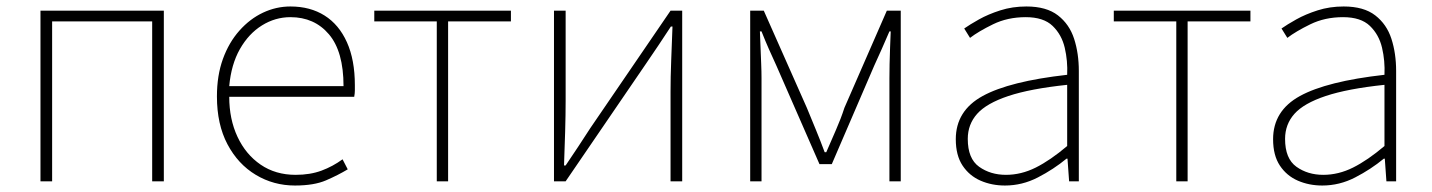

<svg xmlns="http://www.w3.org/2000/svg" viewBox="-20 -560 4422 593"><path d="M105 0V-527H486V0H450V-494H141V0Z M891 13Q825 13 770 -20Q715 -53 682.5 -114.5Q650 -176 650 -262Q650 -327 668.5 -378Q687 -429 719.5 -465.5Q752 -502 792.5 -521Q833 -540 877 -540Q938 -540 982.5 -512Q1027 -484 1051.5 -429.5Q1076 -375 1076 -297Q1076 -289 1076 -280.5Q1076 -272 1074 -261H688Q688 -192 713.5 -137.5Q739 -83 785 -51.5Q831 -20 893 -20Q938 -20 973 -33Q1008 -46 1038 -68L1054 -37Q1024 -19 987 -3Q950 13 891 13ZM688 -294H1041Q1041 -401 996 -454Q951 -507 877 -507Q830 -507 789 -481.5Q748 -456 721 -408.5Q694 -361 688 -294Z M1329 0V-494H1136V-527H1558V-494H1364V0Z M1691 0V-527H1727V-249Q1727 -206 1725.5 -154Q1724 -102 1722 -49H1727Q1744 -74 1765.5 -106.5Q1787 -139 1803 -164L2051 -527H2087V0H2051V-277Q2051 -321 2053 -373Q2055 -425 2057 -478H2052Q2036 -453 2014 -420.5Q1992 -388 1975 -363L1727 0Z M2297 0V-527H2339L2472 -227Q2486 -193 2500 -159Q2514 -125 2527 -90H2532Q2547 -125 2562 -159Q2577 -193 2588 -227L2719 -527H2762V0H2727V-318Q2727 -338 2727.5 -362Q2728 -386 2729 -412Q2730 -438 2731 -463H2727Q2715 -435 2703.5 -409Q2692 -383 2680 -357L2549 -53H2511L2378 -357Q2366 -383 2354.5 -409Q2343 -435 2332 -463H2327Q2328 -438 2329 -412Q2330 -386 2331 -362Q2332 -338 2332 -318V0Z M3084 13Q3043 13 3008.5 -2Q2974 -17 2953 -48.5Q2932 -80 2932 -130Q2932 -218 3015 -263.5Q3098 -309 3276 -329Q3278 -372 3268.5 -412.5Q3259 -453 3231 -480Q3203 -507 3148 -507Q3092 -507 3047 -485Q3002 -463 2976 -443L2958 -472Q2975 -484 3003.5 -500Q3032 -516 3069.5 -528Q3107 -540 3150 -540Q3212 -540 3247.5 -512.5Q3283 -485 3297.5 -440Q3312 -395 3312 -341V0H3282L3277 -70H3274Q3234 -37 3185.5 -12Q3137 13 3084 13ZM3087 -20Q3134 -20 3179 -42.5Q3224 -65 3276 -109V-298Q3162 -286 3094.5 -263.5Q3027 -241 2998 -208.5Q2969 -176 2969 -131Q2969 -70 3004 -45Q3039 -20 3087 -20Z M3613 0V-494H3420V-527H3842V-494H3648V0Z M4064 13Q4023 13 3988.5 -2Q3954 -17 3933 -48.5Q3912 -80 3912 -130Q3912 -218 3995 -263.5Q4078 -309 4256 -329Q4258 -372 4248.5 -412.5Q4239 -453 4211 -480Q4183 -507 4128 -507Q4072 -507 4027 -485Q3982 -463 3956 -443L3938 -472Q3955 -484 3983.5 -500Q4012 -516 4049.5 -528Q4087 -540 4130 -540Q4192 -540 4227.5 -512.5Q4263 -485 4277.5 -440Q4292 -395 4292 -341V0H4262L4257 -70H4254Q4214 -37 4165.5 -12Q4117 13 4064 13ZM4067 -20Q4114 -20 4159 -42.5Q4204 -65 4256 -109V-298Q4142 -286 4074.5 -263.5Q4007 -241 3978 -208.5Q3949 -176 3949 -131Q3949 -70 3984 -45Q4019 -20 4067 -20Z"/></svg>

Font: Noto Sans HK Thin
Style: Regular
Weight: 100
Designer: Ryoko NISHIZUKA 西塚涼子 (kana, bopomofo & ideographs); Paul D. Hunt (Latin, Greek & Cyrillic); Sandoll Communications 산돌커뮤니
Foundry: Adobe
Version: Version 2.004-H2;hotconv 1.0.118;makeotfexe 2.5.65603